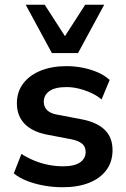

<svg xmlns="http://www.w3.org/2000/svg" viewBox="-20 -777 528 807"><path d="M244 10Q203 10 164.5 3Q126 -4 94 -16.5Q62 -29 38 -48L70 -130Q95 -114 124 -102Q153 -90 184 -84Q215 -78 245 -78Q293 -78 316.5 -94.5Q340 -111 340 -138Q340 -161 324.5 -173.5Q309 -186 278 -192L178 -211Q116 -223 83.5 -256.5Q51 -290 51 -343Q51 -391 77.5 -426Q104 -461 151 -480Q198 -499 259 -499Q294 -499 327 -492.5Q360 -486 389.5 -473.5Q419 -461 441 -441L407 -359Q388 -375 363 -386.5Q338 -398 311.5 -404.5Q285 -411 260 -411Q211 -411 187.5 -394Q164 -377 164 -349Q164 -328 178 -314Q192 -300 221 -295L321 -276Q386 -264 419.5 -232Q453 -200 453 -146Q453 -97 427 -62Q401 -27 354 -8.5Q307 10 244 10ZM198 -554 88 -757H168L253 -625L338 -757H418L308 -554Z"/></svg>

Font: Nunito Sans 12pt ExtraLight
Style: Regular
Weight: 200
Designer: Vernon Adams
Foundry: Vernon Adams
Version: Version 3.101;gftools[0.9.27]